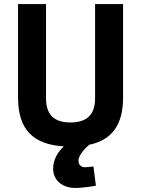

<svg xmlns="http://www.w3.org/2000/svg" viewBox="-20 -712 696 947"><path d="M207 -692H69V-230C69 -71 146 1 295 10C271 32 242 70 242 119C242 179 289 215 351 215C394 215 453 204 453 204L441 109C441 109 406 113 399 113C381 113 367 102 367 80C367 50 407 13 420 2C530 -21 587 -94 587 -230V-692H449V-227C449 -147 409 -108 328 -108C247 -108 207 -146 207 -227Z"/></svg>

Font: RazerF5
Style: Bold
Weight: 700
Foundry: Razer Inc.
Version: Version 2